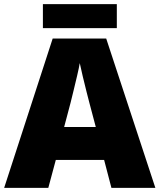

<svg xmlns="http://www.w3.org/2000/svg" viewBox="-20 -902 766 922"><path d="M515 0 480 -134H248L212 0H0L233 -717H490L726 0ZM409 -409Q404 -428 395 -463.5Q386 -499 377 -537Q368 -575 363 -599Q359 -575 350.5 -539Q342 -503 333.5 -468Q325 -433 319 -409L288 -292H440ZM541 -882V-767H186V-882Z"/></svg>

Font: Noto Sans Black
Style: Regular
Weight: 900
Designer: Monotype Design Team
Foundry: Monotype Imaging Inc.
Version: Version 2.007